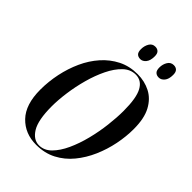

<svg xmlns="http://www.w3.org/2000/svg" viewBox="-264 -1033 1160 1160"><g transform="rotate(45 315.5 -453.5)"><path d="M269 11Q173 11 112 -52.5Q51 -116 51 -243Q51 -312 65.5 -381Q80 -450 108 -511.5Q136 -573 178.5 -621Q221 -669 276.5 -697Q332 -725 401 -725Q461 -725 510.5 -699.5Q560 -674 589.5 -619Q619 -564 619 -473Q619 -410 605.5 -342.5Q592 -275 564.5 -212Q537 -149 495.5 -98.5Q454 -48 397.5 -18.5Q341 11 269 11ZM283 1Q327 1 361.5 -33.5Q396 -68 422 -124.5Q448 -181 465 -248.5Q482 -316 490 -384Q498 -452 498 -508Q498 -618 471.5 -666.5Q445 -715 395 -715Q350 -715 314.5 -681Q279 -647 252 -591.5Q225 -536 207 -470.5Q189 -405 180 -339.5Q171 -274 171 -221Q171 -103 203 -51Q235 1 283 1ZM505 -800Q487 -800 476 -810.5Q465 -821 465 -846Q465 -874 478.5 -896Q492 -918 517 -918Q535 -918 545.5 -907.5Q556 -897 556 -873Q556 -837 540.5 -818.5Q525 -800 505 -800ZM348 -800Q329 -800 318.5 -810.5Q308 -821 308 -846Q308 -874 321 -896Q334 -918 359 -918Q377 -918 387.5 -907.5Q398 -897 398 -874Q398 -837 382.5 -818.5Q367 -800 348 -800Z"/></g></svg>

Font: Noto Serif Display ExtraCondensed SemiBold
Style: Italic
Weight: 600
Width: 2
Italic angle: -12°
Designer: Monotype Design Team
Foundry: Monotype Imaging Inc.
Version: Version 2.009